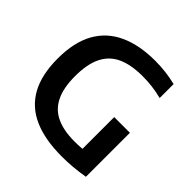

<svg xmlns="http://www.w3.org/2000/svg" viewBox="-194 -915 1086 1086"><g transform="rotate(45 349.5 -371.5)"><path d="M453.5 7.5Q318 7.5 227.5 -32.8Q137 -73 91.2 -156.2Q45.5 -239.5 45.5 -368.5Q45.5 -498.5 92.5 -582.8Q139.5 -667 229 -708.2Q318.5 -749.5 445 -749.5Q488 -749.5 529.5 -744.5Q571 -739.5 611.5 -729.5V-618Q570.5 -628.5 532.5 -633Q494.5 -637.5 456 -637.5Q366.5 -637.5 306.5 -611Q246.5 -584.5 216 -525Q185.5 -465.5 185.5 -367Q185.5 -274 214 -215.8Q242.5 -157.5 300 -130.5Q357.5 -103.5 443.5 -103.5Q475.5 -103.5 506 -106Q536.5 -108.5 562.5 -113L506 -62V-360H631.5V-8Q584 0 540.5 3.8Q497 7.5 453.5 7.5Z"/></g></svg>

Font: Encode Sans Condensed Thin SemiBold
Style: Regular
Weight: 600
Version: Version 3.002